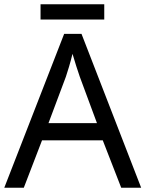

<svg xmlns="http://www.w3.org/2000/svg" viewBox="-20 -875 679 895"><path d="M466 -855H169V-784H466ZM545 0H638L360 -717H279L0 0H91L176 -221H459ZM352 -517 432 -301H206L287 -517C295 -540 308 -583 318 -624C325 -599 346 -533 352 -517Z"/></svg>

Font: Noto Sans Sinhala UI
Style: Regular
Weight: 400
Designer: Jelle Bosma - Monotype Design Team
Foundry: Monotype Imaging Inc.
Version: Version 2.006